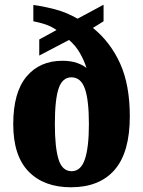

<svg xmlns="http://www.w3.org/2000/svg" viewBox="-20 -782 605 812"><path d="M280 10Q166 10 101 -56.5Q36 -123 36 -257Q36 -391 92 -458Q148 -525 244 -525Q280 -525 306.5 -515.5Q333 -506 346 -494Q336 -526 318 -557.5Q300 -589 272 -613L146 -547V-615L219 -655Q197 -671 170 -679.5Q143 -688 121 -692V-761Q160 -756 209.5 -743.5Q259 -731 308 -703L418 -762V-692L373 -664Q447 -604 488 -513.5Q529 -423 529 -290Q529 -138 465 -64Q401 10 280 10ZM283 -58Q322 -58 339 -108.5Q356 -159 356 -257Q356 -359 339 -407Q322 -455 282 -455Q244 -455 228 -408Q212 -361 212 -257Q212 -159 227.5 -108.5Q243 -58 283 -58Z"/></svg>

Font: Noto Serif Thai Condensed Black
Style: Regular
Weight: 900
Width: 3
Designer: Monotype Design Team
Foundry: Monotype Imaging Inc.
Version: Version 2.002; ttfautohint (v1.8.4.7-5d5b)